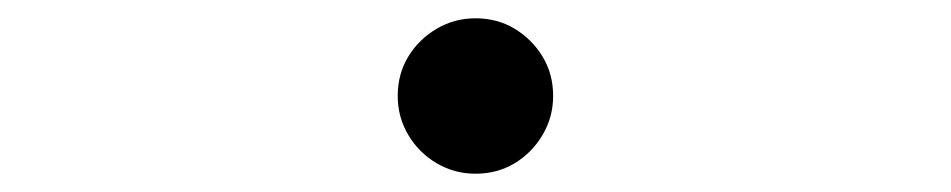

<svg xmlns="http://www.w3.org/2000/svg" viewBox="-20 -485 1040 210"><path d="M500 -465Q524 -465 543 -453.5Q562 -442 573.5 -423Q585 -404 585 -380Q585 -357 573.5 -337.5Q562 -318 543 -306.5Q524 -295 500 -295Q477 -295 457.5 -306.5Q438 -318 426.5 -337.5Q415 -357 415 -380Q415 -404 426.5 -423Q438 -442 457.5 -453.5Q477 -465 500 -465Z"/></svg>

Font: Noto Sans SC Thin
Style: Regular
Weight: 100
Designer: Ryoko NISHIZUKA 西塚涼子 (kana, bopomofo & ideographs); Paul D. Hunt (Latin, Greek & Cyrillic); Sandoll Communications 산돌커뮤니
Foundry: Adobe
Version: Version 2.004-H2;hotconv 1.0.118;makeotfexe 2.5.65603